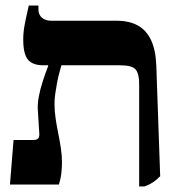

<svg xmlns="http://www.w3.org/2000/svg" viewBox="-20 -667 654 694"><path d="M483 7V-364Q483 -400 470.5 -415.5Q458 -431 414 -431H137Q98 -431 81 -451.5Q64 -472 64 -524Q64 -549 68.5 -574Q73 -599 84 -647H119V-633Q119 -613 132 -602.5Q145 -592 166 -592H402Q447 -592 478 -575Q509 -558 526 -522Q543 -486 545 -429L559 -30Q545 -16 533 -8Q521 0 502 7ZM16 0 29 -161H100Q113 -161 118 -166.5Q123 -172 122 -185L117 -265Q115 -289 120 -316.5Q125 -344 134.5 -373Q144 -402 154 -428V-465H202V-431Q199 -420 194.5 -404Q190 -388 186.5 -369Q183 -350 180 -330Q177 -310 177 -291Q177 -266 181 -239Q185 -212 190.5 -185Q196 -158 200 -131.5Q204 -105 204 -81Q204 -64 202 -43.5Q200 -23 193 0Z"/></svg>

Font: Noto Serif Hebrew
Style: Bold
Weight: 700
Version: Version 2.003